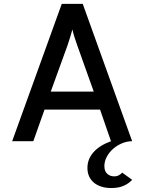

<svg xmlns="http://www.w3.org/2000/svg" viewBox="-20 -720 736 979"><path d="M546.9 238.8Q520 238.8 497.8 231.9Q475.6 225.1 459.5 211.9Q443.4 198.7 434.6 179.7Q425.8 160.6 425.8 136.2Q425.8 91.8 456.1 56.9Q486.3 22 545.9 0L490.2 -161.1H207L149.9 0H42L294.9 -700.2H401.9L653.8 0Q627.4 0 602.1 10.7Q576.7 21.5 556.6 39.1Q536.6 56.6 524.4 79.6Q512.2 102.5 512.2 127Q512.2 152.8 526.6 166Q541 179.2 562 179.2Q576.2 179.2 586.7 173.3Q597.2 167.5 603 160.2L653.8 196.8Q638.7 213.9 612.8 226.3Q586.9 238.8 546.9 238.8ZM373 -491.2Q367.2 -507.8 360.1 -529.8Q353 -551.8 349.1 -569.8Q344.2 -551.8 337.6 -530Q331.1 -508.3 325.2 -491.2L238.8 -252.9H458Z"/></svg>

Font: Overpass
Style: Regular
Weight: 400
Designer: Delve Withrington
Foundry: Delve Fonts
Version: Version 1.001